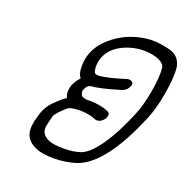

<svg xmlns="http://www.w3.org/2000/svg" viewBox="-140 -931 1036 1062"><g transform="rotate(20 378.5 -400.0)"><path d="M289 0Q219 0 181 -17Q112 -46 112 -113Q112 -129 116 -148Q116 -149 115 -149Q129 -203 135 -218Q140 -230 152.5 -252Q165 -274 221 -323Q231 -331 243 -338Q235 -356 235 -375Q235 -395 243 -415Q255 -444 277 -466Q260 -490 260 -523V-534Q260 -579 275 -615Q292 -657 323 -689Q401 -770 514 -793Q549 -800 583 -800Q625 -800 683.5 -785.5Q742 -771 755 -709Q757 -691 757 -670Q757 -617 742 -534Q727 -451 701 -389Q570 -73 419 -20Q354 0 289 0ZM324 -70Q376 -70 419 -84Q467 -101 523 -181.5Q579 -262 631 -389Q654 -444 670 -531Q682 -598 682 -647Q682 -662 681 -675Q676 -708 620 -723Q589 -731 556 -731Q492 -731 435 -704Q368 -672 345 -615Q334 -588 334 -557V-552Q336 -528 341.5 -521.5Q347 -515 367 -515Q418 -519 519 -551Q526 -553 531 -553Q540 -553 548 -548Q556 -543 556 -534Q556 -527 552 -519Q542 -495 515 -485Q394 -448 346 -446Q323 -441 313 -415Q310 -408 310 -401Q310 -392 316.5 -380.5Q323 -369 357 -367L365 -368Q430 -368 479 -347Q491 -341 491 -329Q491 -323 488 -315Q486 -308 481 -302Q463 -279 439 -279Q433 -279 428 -282Q388 -299 331 -299Q274 -297 261 -282Q214 -241 204 -219Q199 -205 190 -163Q187 -152 187 -141Q187 -103 232 -82Q261 -70 324 -70Z"/></g></svg>

Font: Bubblez Graffiti
Style: Italic
Weight: 400
Italic angle: -22.5°
Designer: GGBotNet
Foundry: GGBotNet
Version: 1.00